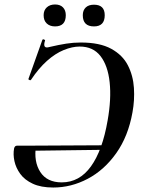

<svg xmlns="http://www.w3.org/2000/svg" viewBox="-20 -826 631 858"><path d="M218 12Q163 12 126.5 -5Q90 -22 70.5 -49Q51 -76 44.5 -106Q38 -136 43 -163Q46 -175 56 -175H141Q130 -104 160 -57.5Q190 -11 256 -11Q335 -11 386.5 -82.5Q438 -154 461 -288Q478 -384 470 -458.5Q462 -533 429 -575.5Q396 -618 336 -618Q303 -618 265 -602.5Q227 -587 190 -554Q153 -521 119 -470Q117 -466 111.5 -468.5Q106 -471 107 -473L169 -647Q171 -652 177 -649.5Q183 -647 181 -644Q175 -625 180 -618Q185 -611 201 -616Q244 -626 276 -631Q308 -636 341 -636Q426 -636 477 -608Q528 -580 551.5 -534Q575 -488 578.5 -433Q582 -378 572 -324Q553 -217 499.5 -141.5Q446 -66 372 -27Q298 12 218 12ZM94 -152 98 -175 482 -177 480 -157ZM226 -708Q203 -708 189 -721Q175 -734 175 -758Q175 -780 189 -793Q203 -806 226 -806Q249 -806 261.5 -793Q274 -780 274 -758Q274 -708 226 -708ZM400 -708Q350 -708 350 -758Q350 -780 363 -792.5Q376 -805 400 -805Q448 -805 448 -758Q448 -708 400 -708Z"/></svg>

Font: Cormorant SemiBold
Style: Italic
Weight: 600
Italic angle: -10°
Designer: Christian Thalmann (Catharsis Fonts)
Foundry: Catharsis Fonts
Version: Version 4.000